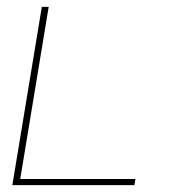

<svg xmlns="http://www.w3.org/2000/svg" viewBox="-20 -540 540 560"><path d="M16 0 102 -520H122L39 -18H375L372 0Z"/></svg>

Font: Iosevka Term Curly Thin
Style: Italic
Weight: 100
Italic angle: -9°
Designer: Belleve Invis
Foundry: Belleve Invis
Version: Version 32.3.0